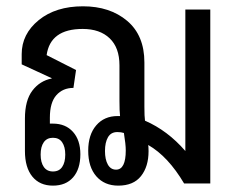

<svg xmlns="http://www.w3.org/2000/svg" viewBox="-20 -582 762 609"><path d="M147.9 6.8Q106 6.8 82.5 -22Q59.1 -50.8 59.1 -103V-206.1Q59.1 -263.7 82.8 -294.7Q106.4 -325.7 144 -333V-334L48.8 -377.9V-410.2Q48.8 -474.1 102.8 -518.1Q156.7 -562 243.2 -562Q328.6 -562 383.3 -515.9Q438 -469.7 438 -383.8V-243.2Q438 -212.4 439.9 -199.2Q511.7 -168 567.9 -103V-551.8H647V0H564Q513.2 -85.9 450.2 -122.1Q451.2 -115.2 451.2 -102.1Q451.2 -53.7 427.2 -23.4Q403.3 6.8 355 6.8Q311.5 6.8 285.6 -22.7Q259.8 -52.2 259.8 -104Q259.8 -154.8 285.2 -184.3Q310.5 -213.9 353 -213.9H360.8Q358.9 -228 358.9 -262.2V-375Q358.9 -430.7 327.9 -460.4Q296.9 -490.2 242.2 -490.2Q139.6 -490.2 127.9 -407.2L221.2 -359.9L212.9 -303.2Q179.2 -303.2 158.7 -280Q138.2 -256.8 138.2 -209V-189.9H147.9Q188 -189.9 211.4 -163.8Q234.9 -137.7 234.9 -92.8Q234.9 -45.9 211.9 -19.5Q189 6.8 147.9 6.8ZM348.1 -43.9Q378.9 -43.9 378.9 -105Q378.9 -124 373 -160.2Q364.3 -163.1 352.1 -163.1Q332 -163.1 322.5 -146.7Q313 -130.4 313 -103Q313 -76.2 322 -60.1Q331.1 -43.9 348.1 -43.9ZM147.9 -38.1Q167.5 -38.1 177.2 -52.5Q187 -66.9 187 -91.8Q187 -116.2 177.2 -130.6Q167.5 -145 147.9 -145Q128.9 -145 118.9 -130.9Q108.9 -116.7 108.9 -91.8Q108.9 -66.9 118.9 -52.5Q128.9 -38.1 147.9 -38.1Z"/></svg>

Font: Noto Sans Thai Looped Condensed
Style: Regular
Weight: 400
Width: 3
Designer: Sasikarn Vongin, Ben Mitchell
Foundry: The Fontpad Ltd
Version: Version 1.00